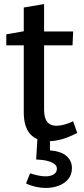

<svg xmlns="http://www.w3.org/2000/svg" viewBox="-20 -685 413 945"><path d="M218 10Q160 10 128.5 -25.5Q97 -61 97 -132V-476L111 -462H11V-516L113 -534L97 -515V-648L197 -665V-515L185 -530H340L337 -462H185L197 -476V-146Q197 -104 212.5 -85Q228 -66 258 -66Q275 -66 295.5 -71.5Q316 -77 340 -88L360 -31Q284 10 218 10ZM205 240Q181 240 156 234.5Q131 229 108 218L128 168Q146 174 166.5 178.5Q187 183 204 183Q228 183 244 173.5Q260 164 260 145Q260 131 247 121.5Q234 112 211.5 106.5Q189 101 158 100L164 0H226V55Q282 60 308 83.5Q334 107 334 142Q334 175 316 196.5Q298 218 269 229Q240 240 205 240Z"/></svg>

Font: Bitter Thin Medium
Style: Regular
Weight: 500
Version: Version 3.021